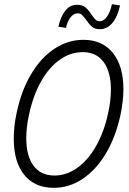

<svg xmlns="http://www.w3.org/2000/svg" viewBox="-20 -891 620 921"><path d="M46 -225Q46 -287 60 -350Q82 -456 129 -535Q176 -614 241 -657Q306 -700 380 -700Q471 -700 521.5 -637Q572 -574 572 -463Q572 -408 558 -340Q535 -234 488 -155Q441 -76 376.5 -33Q312 10 238 10Q146 10 96 -52.5Q46 -115 46 -225ZM499 -350Q512 -409 512 -461Q512 -546 477 -593.5Q442 -641 377 -641Q318 -641 266 -604Q214 -567 176 -498.5Q138 -430 119 -340Q106 -281 106 -228Q106 -143 141 -96Q176 -49 241 -49Q299 -49 351 -86Q403 -123 441.5 -191.5Q480 -260 499 -350ZM393 -796Q380 -813 372.5 -820Q365 -827 353 -827Q332 -827 316.5 -805.5Q301 -784 297 -757L260 -763Q271 -811 293 -839.5Q315 -868 350 -868Q375 -868 390 -855.5Q405 -843 419 -821Q430 -805 438 -797Q446 -789 457 -789Q478 -789 493.5 -811.5Q509 -834 517 -871L556 -865Q543 -808 518 -779.5Q493 -751 459 -751Q435 -751 421.5 -762.5Q408 -774 393 -796Z"/></svg>

Font: Decalotype Light Italic
Style: Regular
Weight: 300
Italic angle: -12°
Designer: Alfredo Marco Pradil
Foundry: Alfredo Marco Pradil
Version: Version 1.0